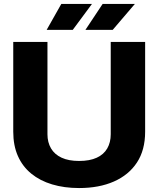

<svg xmlns="http://www.w3.org/2000/svg" viewBox="-20 -941 801 971"><path d="M380 10Q305 10 243.5 -8.5Q182 -27 138 -63Q94 -99 70.5 -152Q47 -205 47 -275V-729H220V-262Q220 -221 238 -190.5Q256 -160 291.5 -143.5Q327 -127 380 -127Q434 -127 469.5 -143.5Q505 -160 522.5 -190.5Q540 -221 540 -262V-729H714V-275Q714 -182 672.5 -119Q631 -56 556 -23Q481 10 380 10ZM216 -790 290 -921H445L348 -790ZM412 -790 499 -921H662L550 -790Z"/></svg>

Font: Hubot Sans
Style: Bold
Weight: 700
Designer: Deni Anggara
Foundry: GitHub, Inc., Subsidiary of Microsoft Corporation
Version: Version 2.000